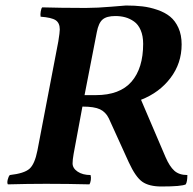

<svg xmlns="http://www.w3.org/2000/svg" viewBox="-20 -674 709 704"><path d="M335 -556.2 290 -325.2H331.1Q419.4 -325.2 462.2 -374.5Q504.9 -423.8 504.9 -513.2Q504.9 -542.5 495.8 -563.5Q486.8 -584.5 471.4 -595.2Q456.1 -606 439.2 -610.6Q422.4 -615.2 402.8 -615.2Q371.1 -615.2 356.2 -602.5Q341.3 -589.8 335 -556.2ZM282.2 -283.2 250 -109.9Q246.1 -87.9 246.1 -75.2Q246.1 -57.1 264.6 -44.7Q283.2 -32.2 312 -32.2Q314.5 -23.9 313 -13.9Q311.5 -3.9 308.1 2Q228 0 153.8 0H145Q83 0 8.8 2Q5.4 -3.4 8.3 -15.4Q11.2 -27.3 16.1 -32.2Q68.8 -38.1 88.1 -55.2Q107.4 -72.3 117.2 -122.1L193.8 -522Q199.2 -555.2 199.2 -565.9Q199.2 -589.8 184.1 -599.9Q168.9 -609.9 128.9 -612.8Q127.4 -621.1 129.4 -632.3Q131.3 -643.6 134.8 -647Q205.1 -645 276.9 -645H298.8Q336.4 -645 387.5 -649.4Q438.5 -653.8 441.9 -653.8Q475.1 -653.8 502.2 -650.6Q529.3 -647.5 557.1 -637.9Q585 -628.4 603.8 -613Q622.6 -597.7 634.3 -571.8Q646 -545.9 646 -511.2Q646 -441.9 605.2 -388.2Q564.5 -334.5 497.1 -308.1L586.9 -98.1Q601.6 -64 619.1 -48.1Q636.7 -32.2 667 -32.2Q667 -7.8 661.1 2Q646 9.8 571.8 9.8Q526.4 9.8 501.7 -7.6Q477.1 -24.9 452.1 -79.1L378.9 -240.2Q367.7 -263.2 346.7 -273.2Q325.7 -283.2 282.2 -283.2Z"/></svg>

Font: Common Serif
Style: Bold Italic
Weight: 700
Italic angle: -12°
Designer: Philipp H. Poll, Khaled Hosny
Foundry: Stefan Peev, Context Ltd.
Version: Version 1.026